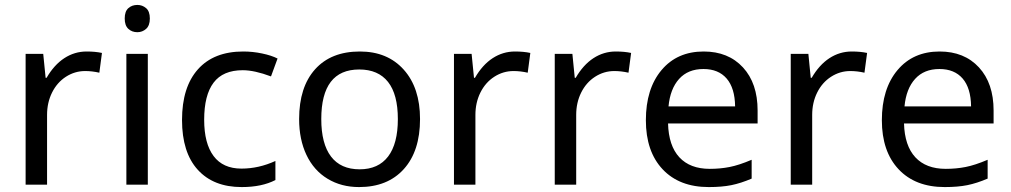

<svg xmlns="http://www.w3.org/2000/svg" viewBox="-20 -757 4144 787"><path d="M335 -545.9Q370.6 -545.9 397.9 -540L387.2 -459Q357.4 -465.8 329.1 -465.8Q286.6 -465.8 250.2 -442.4Q213.9 -418.9 193.4 -377.7Q172.9 -336.4 172.9 -286.1V0H85V-536.1H157.2L167 -438H170.9Q201.7 -491.2 243.7 -518.6Q285.6 -545.9 335 -545.9Z M491.2 -681.2Q491.2 -710.4 506.1 -723.6Q521 -736.8 543 -736.8Q563.5 -736.8 578.9 -723.6Q594.2 -710.4 594.2 -681.2Q594.2 -652.3 578.9 -638.7Q563.5 -625 543 -625Q521 -625 506.1 -638.7Q491.2 -652.3 491.2 -681.2ZM585.9 0H498V-536.1H585.9Z M970.7 9.8Q855 9.8 790.5 -61.3Q726.1 -132.3 726.1 -265.1Q726.1 -399.9 791.3 -472.9Q856.4 -545.9 977.1 -545.9Q1016.1 -545.9 1054.4 -537.8Q1092.8 -529.8 1117.7 -517.1L1090.8 -443.8Q1022.9 -469.2 975.1 -469.2Q894 -469.2 855.5 -418.2Q816.9 -367.2 816.9 -266.1Q816.9 -168.9 855.5 -117.4Q894 -65.9 969.7 -65.9Q1040.5 -65.9 1108.9 -97.2V-19Q1053.2 9.8 970.7 9.8Z M1296.9 -269Q1296.9 -168 1336.7 -115.5Q1376.5 -63 1454.1 -63Q1530.8 -63 1570.8 -115.5Q1610.8 -168 1610.8 -269Q1610.8 -370.1 1570.6 -421.1Q1530.3 -472.2 1452.6 -472.2Q1296.9 -472.2 1296.9 -269ZM1701.7 -269Q1701.7 -137.7 1635.3 -64Q1568.8 9.8 1451.7 9.8Q1378.9 9.8 1322.8 -24.2Q1266.6 -58.1 1236.3 -121.6Q1206.1 -185.1 1206.1 -269Q1206.1 -399.9 1271.5 -472.9Q1336.9 -545.9 1455.1 -545.9Q1568.4 -545.9 1635 -471.4Q1701.7 -397 1701.7 -269Z M2090.8 -545.9Q2126.5 -545.9 2153.8 -540L2143.1 -459Q2113.3 -465.8 2085 -465.8Q2042.5 -465.8 2006.1 -442.4Q1969.7 -418.9 1949.2 -377.7Q1928.7 -336.4 1928.7 -286.1V0H1840.8V-536.1H1913.1L1922.9 -438H1926.8Q1957.5 -491.2 1999.5 -518.6Q2041.5 -545.9 2090.8 -545.9Z M2503.9 -545.9Q2539.6 -545.9 2566.9 -540L2556.2 -459Q2526.4 -465.8 2498 -465.8Q2455.6 -465.8 2419.2 -442.4Q2382.8 -418.9 2362.3 -377.7Q2341.8 -336.4 2341.8 -286.1V0H2253.9V-536.1H2326.2L2335.9 -438H2339.8Q2370.6 -491.2 2412.6 -518.6Q2454.6 -545.9 2503.9 -545.9Z M2863.3 -474.1Q2800.3 -474.1 2763.7 -433.6Q2727.1 -393.1 2720.2 -320.8H2993.2Q2992.2 -396 2958.5 -435.1Q2924.8 -474.1 2863.3 -474.1ZM2885.3 9.8Q2764.6 9.8 2696 -63.2Q2627.4 -136.2 2627.4 -264.2Q2627.4 -393.1 2691.4 -469.5Q2755.4 -545.9 2864.3 -545.9Q2965.3 -545.9 3025.4 -480.7Q3085.4 -415.5 3085.4 -304.2V-251H2718.3Q2720.7 -159.7 2764.6 -112.3Q2808.6 -64.9 2889.2 -64.9Q2932.1 -64.9 2970.7 -72.5Q3009.3 -80.1 3061 -102.1V-24.9Q3016.6 -5.9 2977.5 2Q2938.5 9.8 2885.3 9.8Z M3471.2 -545.9Q3506.8 -545.9 3534.2 -540L3523.4 -459Q3493.7 -465.8 3465.3 -465.8Q3422.9 -465.8 3386.5 -442.4Q3350.1 -418.9 3329.6 -377.7Q3309.1 -336.4 3309.1 -286.1V0H3221.2V-536.1H3293.5L3303.2 -438H3307.1Q3337.9 -491.2 3379.9 -518.6Q3421.9 -545.9 3471.2 -545.9Z M3830.6 -474.1Q3767.6 -474.1 3731 -433.6Q3694.3 -393.1 3687.5 -320.8H3960.4Q3959.5 -396 3925.8 -435.1Q3892.1 -474.1 3830.6 -474.1ZM3852.5 9.8Q3731.9 9.8 3663.3 -63.2Q3594.7 -136.2 3594.7 -264.2Q3594.7 -393.1 3658.7 -469.5Q3722.7 -545.9 3831.5 -545.9Q3932.6 -545.9 3992.7 -480.7Q4052.7 -415.5 4052.7 -304.2V-251H3685.5Q3688 -159.7 3731.9 -112.3Q3775.9 -64.9 3856.4 -64.9Q3899.4 -64.9 3938 -72.5Q3976.6 -80.1 4028.3 -102.1V-24.9Q3983.9 -5.9 3944.8 2Q3905.8 9.8 3852.5 9.8Z"/></svg>

Font: NotoSans
Style: Regular
Weight: 400
Designer: Monotype Design team
Foundry: Monotype Imaging Inc.
Version: Version 1.04; ttfautohint (v1.4.1)